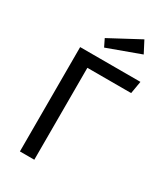

<svg xmlns="http://www.w3.org/2000/svg" viewBox="-221 -1004 950 1098"><g transform="rotate(30 254.0 -455.5)"><path d="M484 -607H195V0H100V-689H498ZM436 -834 220 -755 196 -804 396 -911Z"/></g></svg>

Font: FiraGOUPP
Style: Medium
Weight: 400
Designer: bBox Type
Foundry: bBox Type GmbH
Version: Version 1.001